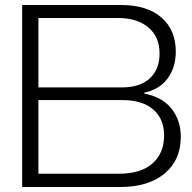

<svg xmlns="http://www.w3.org/2000/svg" viewBox="-20 -749 767 769"><path d="M68.8 0V-729H463.9Q569.3 -729 626.7 -678.7Q684.1 -628.4 684.1 -543Q684.1 -480.5 652.3 -436Q620.6 -391.6 558.1 -377.9V-374Q628.4 -361.3 666.3 -314.5Q704.1 -267.6 704.1 -201.2Q704.1 -107.4 638.9 -53.7Q573.7 0 461.9 0ZM133.8 -53.2H456.1Q544.4 -53.2 590.8 -94.5Q637.2 -135.7 637.2 -206.1Q637.2 -272.9 593.8 -310.5Q550.3 -348.1 471.2 -348.1H133.8ZM133.8 -398.9H467.8Q541 -398.9 580.1 -435.3Q619.1 -471.7 619.1 -534.2Q619.1 -601.1 574.5 -638.9Q529.8 -676.8 454.1 -676.8H133.8Z"/></svg>

Font: Lumene Sans Expanded Light
Style: Regular
Weight: 300
Width: 7
Designer: Deni Anggara
Version: Version 1.003;Glyphs 3.1.2 (3151)